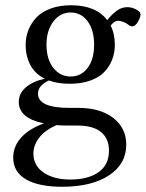

<svg xmlns="http://www.w3.org/2000/svg" viewBox="-20 -445 560 738"><path d="M248 -123Q201.7 -123 168 -135.7Q126 -116.2 126 -85Q126 -30.3 247.1 -30.3H281.2Q365.2 -30.3 415.3 8.3Q465.3 46.9 465.3 111.3Q465.3 185.5 398.7 229.2Q332 272.9 218.8 272.9Q128.9 272.9 79.8 244.4Q30.8 215.8 30.8 161.1Q30.8 117.2 61.8 83.3Q92.8 49.3 148.9 29.3Q52.2 9.3 52.2 -53.2Q52.2 -86.4 79.8 -109.6Q107.4 -132.8 151.9 -142.6Q114.7 -161.1 96.7 -195.1Q78.6 -229 78.6 -272.9Q78.6 -302.7 89.1 -329.3Q99.6 -356 119.9 -377.7Q140.1 -399.4 174.6 -412.1Q209 -424.8 252.9 -424.8Q348.6 -424.8 392.1 -367.7Q411.6 -391.6 429.9 -404.5Q448.2 -417.5 469.7 -417.5Q489.7 -417.5 509.3 -405.3Q520 -398.4 520 -389.2Q520 -377.9 509.8 -360.8Q499.5 -343.8 489.7 -343.8Q479.5 -343.8 471.7 -351.1Q466.3 -356 454.1 -360.6Q441.9 -365.2 434.1 -365.2Q419.9 -365.2 405.3 -346.7Q421.4 -314.9 421.4 -272.9Q421.4 -242.2 411.1 -215.6Q400.9 -189 380.6 -168Q360.4 -147 326.2 -135Q292 -123 248 -123ZM341.8 -272.9Q341.8 -329.1 316.9 -363Q292 -397 251.5 -397Q211.4 -397 185.1 -362.3Q158.7 -327.6 158.7 -272.9Q158.7 -217.8 184.8 -184.3Q210.9 -150.9 251.5 -150.9Q292 -150.9 316.9 -184.1Q341.8 -217.3 341.8 -272.9ZM108.4 145.5Q108.4 191.4 147.7 218.3Q187 245.1 250 245.1Q318.8 245.1 358.9 216.8Q398.9 188.5 398.9 133.8Q398.9 87.9 368.4 62.7Q337.9 37.6 278.3 37.6H243.2Q218.8 37.6 196.8 36.1Q152.3 55.7 130.4 84.5Q108.4 113.3 108.4 145.5Z"/></svg>

Font: Elstob 18pt
Style: Regular
Weight: 400
Designer: Peter S. Baker
Version: Version 1.015